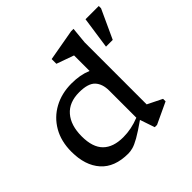

<svg xmlns="http://www.w3.org/2000/svg" viewBox="-181 -935 1137 1137"><g transform="rotate(-45 388.0 -366.0)"><path d="M657 -53 522.5 10H503.5L472 -82.5Q413 -41 378 -21.2Q343 -1.5 321.8 4.2Q300.5 10 282.5 10Q168 10 109.8 -55.8Q51.5 -121.5 51.5 -236Q51.5 -323.5 88.8 -387.8Q126 -452 190.8 -487Q255.5 -522 337.5 -522Q374.5 -522 405.2 -516.5Q436 -511 466 -498.5V-628.5L357 -667.5V-707L554 -742H575L565 -639V-119.5L657 -74ZM466 -334Q466 -390 436.8 -421.5Q407.5 -453 333 -453Q248.5 -453 203.8 -401.2Q159 -349.5 159 -257Q159 -166 202.5 -122.8Q246 -79.5 330 -79.5Q398 -79.5 466 -107ZM636.5 -531.5 665.5 -732H776.5V-713L693 -531.5Z"/></g></svg>

Font: Newsreader Caption
Style: Regular
Weight: 400
Designer: Hugues Gentile
Foundry: Production Type
Version: Version 1.001